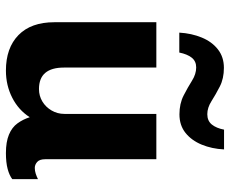

<svg xmlns="http://www.w3.org/2000/svg" viewBox="-86 -700 796 665"><g transform="rotate(90 312.5 -368.0)"><path d="M225 10Q146.5 10 102 -33.5Q57.5 -77 57.5 -157.5V-511H214.5V-191Q214.5 -148 233 -126.2Q251.5 -104.5 289 -104.5Q312.5 -104.5 332 -116.2Q351.5 -128 363.2 -148.2Q375 -168.5 375 -192.5V-511H532V-126Q532 -106.5 541.5 -98.2Q551 -90 562 -90Q572 -90 582 -93.2Q592 -96.5 601 -101V-12Q588 -2 565.8 4Q543.5 10 510.5 10Q472 10 446.8 -0.5Q421.5 -11 407.8 -30Q394 -49 386.5 -72.5Q361.5 -33.5 318.8 -11.8Q276 10 225 10ZM93.5 -590.5Q96 -633 110.5 -668.2Q125 -703.5 151.5 -724.2Q178 -745 215.5 -745Q252.5 -745 280.2 -730.8Q308 -716.5 330.8 -702Q353.5 -687.5 376 -687.5Q399 -687.5 411.8 -703.2Q424.5 -719 429.5 -745.5H498Q496 -703.5 481.5 -668.2Q467 -633 440.8 -612Q414.5 -591 376.5 -591Q339.5 -591 311.2 -605.5Q283 -620 260 -634.5Q237 -649 214 -649Q192.5 -649 180.2 -633.5Q168 -618 162.5 -590.5Z"/></g></svg>

Font: Chivo Medium
Style: Regular
Weight: 500
Designer: Hector Gatti
Foundry: Omnibus-Type
Version: Version 2.002